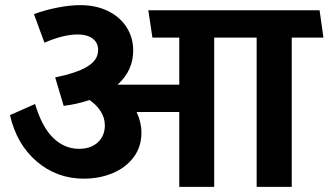

<svg xmlns="http://www.w3.org/2000/svg" viewBox="-20 -731 1285 751"><path d="M1121.1 0H983.9V-584H817.9V0H681.2V-293H514.2Q533.2 -252.9 533.2 -211.9Q533.2 -156.7 502.7 -116Q472.2 -75.2 420.7 -53.7Q369.1 -32.2 308.1 -32.2Q202.1 -32.2 123.5 -99.6Q44.9 -167 19 -280.8L117.2 -324.2Q144 -234.4 188 -191.7Q231.9 -148.9 289.1 -148.9Q335.9 -148.9 363 -174.6Q390.1 -200.2 390.1 -240.2Q390.1 -270 374 -295.4Q357.9 -320.8 330.1 -339.8Q283.2 -323.7 229 -316.9L195.8 -428.2Q279.8 -445.3 321.8 -470.7Q363.8 -496.1 363.8 -535.2Q363.8 -564 342.3 -580.1Q320.8 -596.2 284.2 -596.2Q228 -596.2 153.8 -564L112.8 -675.8Q156.7 -691.9 205.3 -701.4Q253.9 -710.9 293.9 -710.9Q355 -710.9 402.1 -688Q449.2 -665 475.1 -624.5Q501 -584 501 -533.2Q501 -455.1 439.9 -399.9H681.2V-584H576.2L560.1 -690.9H1230L1245.1 -584H1121.1Z"/></svg>

Font: Kadwa
Style: Bold
Weight: 700
Designer: Sol Matas
Foundry: Sol Matas
Version: Version 1.001;PS 001.000;hotconv 1.0.70;makeotf.lib2.5.58329